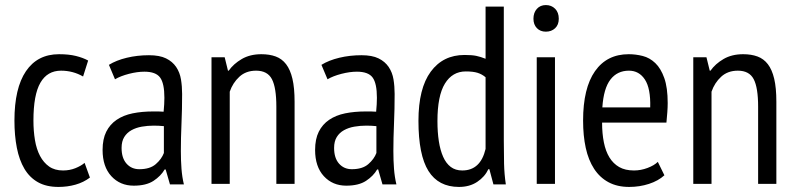

<svg xmlns="http://www.w3.org/2000/svg" viewBox="-20 -726 3137 758"><path d="M335 -25Q310 -6 278 3Q246 12 211 12Q163 12 130 -6.5Q97 -25 76.5 -59.5Q56 -94 46.5 -142.5Q37 -191 37 -250Q37 -378 82.5 -445Q128 -512 213 -512Q252 -512 280 -505Q308 -498 328 -487L308 -424Q268 -447 221 -447Q167 -447 139.5 -399.5Q112 -352 112 -250Q112 -209 118 -173Q124 -137 138 -110.5Q152 -84 174 -68.5Q196 -53 229 -53Q255 -53 277.5 -62Q300 -71 314 -83Z M410 -470Q439 -488 480.5 -498Q522 -508 568 -508Q610 -508 635.5 -495.5Q661 -483 675.5 -461.5Q690 -440 694.5 -412.5Q699 -385 699 -355Q699 -295 696.5 -238Q694 -181 694 -130Q694 -92 696.5 -59.5Q699 -27 706 2H651L634 -57H630Q615 -31 586 -12Q557 7 508 7Q454 7 419.5 -30.5Q385 -68 385 -134Q385 -177 399.5 -206Q414 -235 440.5 -253Q467 -271 503.5 -278.5Q540 -286 585 -286Q595 -286 605 -286Q615 -286 626 -285Q629 -316 629 -340Q629 -397 612 -420Q595 -443 550 -443Q522 -443 489 -434.5Q456 -426 434 -413ZM627 -228Q617 -229 607 -229.5Q597 -230 587 -230Q563 -230 540 -226Q517 -222 499 -212Q481 -202 470.5 -185Q460 -168 460 -142Q460 -102 479.5 -80Q499 -58 530 -58Q572 -58 595 -78Q618 -98 627 -122Z M1071 0V-305Q1071 -380 1053.5 -413.5Q1036 -447 991 -447Q951 -447 925 -423Q899 -399 887 -364V0H815V-500H867L880 -447H883Q902 -474 934.5 -493Q967 -512 1012 -512Q1044 -512 1068.5 -503Q1093 -494 1109.5 -472.5Q1126 -451 1134.5 -415Q1143 -379 1143 -324V0Z M1249 -470Q1278 -488 1319.5 -498Q1361 -508 1407 -508Q1449 -508 1474.5 -495.5Q1500 -483 1514.5 -461.5Q1529 -440 1533.5 -412.5Q1538 -385 1538 -355Q1538 -295 1535.5 -238Q1533 -181 1533 -130Q1533 -92 1535.5 -59.5Q1538 -27 1545 2H1490L1473 -57H1469Q1454 -31 1425 -12Q1396 7 1347 7Q1293 7 1258.5 -30.5Q1224 -68 1224 -134Q1224 -177 1238.5 -206Q1253 -235 1279.5 -253Q1306 -271 1342.5 -278.5Q1379 -286 1424 -286Q1434 -286 1444 -286Q1454 -286 1465 -285Q1468 -316 1468 -340Q1468 -397 1451 -420Q1434 -443 1389 -443Q1361 -443 1328 -434.5Q1295 -426 1273 -413ZM1466 -228Q1456 -229 1446 -229.5Q1436 -230 1426 -230Q1402 -230 1379 -226Q1356 -222 1338 -212Q1320 -202 1309.5 -185Q1299 -168 1299 -142Q1299 -102 1318.5 -80Q1338 -58 1369 -58Q1411 -58 1434 -78Q1457 -98 1466 -122Z M1969 -172Q1969 -121 1970 -79.5Q1971 -38 1977 2H1928L1912 -58H1908Q1894 -28 1864 -8Q1834 12 1792 12Q1711 12 1671.5 -51Q1632 -114 1632 -249Q1632 -377 1680.5 -443Q1729 -509 1814 -509Q1843 -509 1860 -505.5Q1877 -502 1897 -494V-700H1969ZM1897 -421Q1883 -433 1865.5 -438.5Q1848 -444 1819 -444Q1766 -444 1736.5 -396Q1707 -348 1707 -248Q1707 -204 1712.5 -168.5Q1718 -133 1729.5 -107Q1741 -81 1759.5 -67Q1778 -53 1805 -53Q1877 -53 1897 -138Z M2099 -500H2171V0H2099ZM2086 -652Q2086 -676 2099.5 -691Q2113 -706 2135 -706Q2157 -706 2171.5 -691.5Q2186 -677 2186 -652Q2186 -628 2171.5 -614.5Q2157 -601 2135 -601Q2113 -601 2099.5 -615Q2086 -629 2086 -652Z M2603 -34Q2579 -12 2542 0Q2505 12 2464 12Q2417 12 2382.5 -6.5Q2348 -25 2325.5 -59.5Q2303 -94 2292.5 -142Q2282 -190 2282 -250Q2282 -378 2329 -445Q2376 -512 2462 -512Q2490 -512 2517.5 -505Q2545 -498 2567 -477Q2589 -456 2602.5 -418Q2616 -380 2616 -319Q2616 -302 2614.5 -282.5Q2613 -263 2611 -242H2357Q2357 -199 2364 -164Q2371 -129 2386 -104.5Q2401 -80 2424.5 -66.5Q2448 -53 2483 -53Q2510 -53 2536.5 -63Q2563 -73 2577 -87ZM2547 -302Q2549 -377 2526 -412Q2503 -447 2463 -447Q2417 -447 2390 -412Q2363 -377 2358 -302Z M2973 0V-305Q2973 -380 2955.5 -413.5Q2938 -447 2893 -447Q2853 -447 2827 -423Q2801 -399 2789 -364V0H2717V-500H2769L2782 -447H2785Q2804 -474 2836.5 -493Q2869 -512 2914 -512Q2946 -512 2970.5 -503Q2995 -494 3011.5 -472.5Q3028 -451 3036.5 -415Q3045 -379 3045 -324V0Z"/></svg>

Font: PT Sans Narrow
Style: Regular
Weight: 400
Width: 3
Designer: A.Korolkova, O.Umpeleva, V.Yefimov
Foundry: ParaType Ltd
Version: Version 2.003W OFL